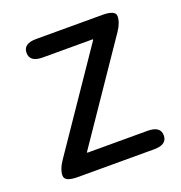

<svg xmlns="http://www.w3.org/2000/svg" viewBox="-104 -633 682 724"><g transform="rotate(-20 237.0 -271.5)"><path d="M87 0Q35 0 35 -25Q35 -49 55 -79L318 -465Q321 -469 316 -469H118Q66 -469 66 -506Q66 -543 118 -543H384Q436 -543 436 -519Q436 -494 416 -464L153 -78Q150 -74 155 -74H394Q446 -74 446 -37Q446 0 394 0Z"/></g></svg>

Font: Resource Han Rounded HK
Style: Regular
Weight: 400
Designer: Cyano Hao (round all glyphs); Ryoko NISHIZUKA  (kana, bopomofo & ideographs); Paul D. Hunt (Latin, Greek & Cyrillic); Sa
Foundry: Cyano Hao
Version: 0.990